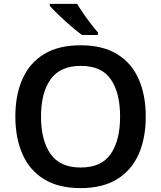

<svg xmlns="http://www.w3.org/2000/svg" viewBox="-20 -958 830 988"><path d="M730 -358Q730 -247 693.5 -164.5Q657 -82 582.5 -36Q508 10 395 10Q281 10 206.5 -36Q132 -82 95.5 -165Q59 -248 59 -359Q59 -469 95.5 -551.5Q132 -634 206.5 -679.5Q281 -725 396 -725Q508 -725 582.5 -679.5Q657 -634 693.5 -551.5Q730 -469 730 -358ZM191 -358Q191 -236 240 -166Q289 -96 395 -96Q502 -96 550 -166Q598 -236 598 -358Q598 -480 550.5 -549.5Q503 -619 396 -619Q289 -619 240 -549.5Q191 -480 191 -358ZM377 -938Q390 -916 409 -888.5Q428 -861 448 -835Q468 -809 484 -791V-778H402Q377 -796 344.5 -824Q312 -852 282 -881Q252 -910 236 -928V-938Z"/></svg>

Font: Noto Sans New Tai Lue Semibold
Style: Regular
Weight: 400
Designer: Monotype Design Team
Foundry: Monotype Imaging Inc.
Version: Version 2.004; ttfautohint (v1.8.4.7-5d5b)